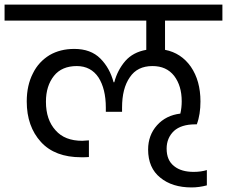

<svg xmlns="http://www.w3.org/2000/svg" viewBox="-47 -760 993 840"><path d="M926 -670C926 -670 926 -740 926 -740C926 -740 -27 -740 -27 -740C-27 -740 -27 -670 -27 -670C-27 -670 593 -670 593 -670C593 -670 593 -542 593 -542C593 -542 593 -542 593 -542C554 -535 524 -519 501 -493C478 -466 462 -435 453 -400C453 -400 450 -400 450 -400C450 -400 450 -400 450 -400C439 -441 420 -476 392 -504C364 -532 326 -546 278 -546C278 -546 278 -546 278 -546C237 -546 201 -537 170 -519C139 -500 114 -474 97 -439C79 -404 70 -363 70 -316C70 -316 70 -316 70 -316C70 -243 91 -184 132 -139C173 -94 232 -72 308 -72C308 -72 308 -72 308 -72C322 -72 333 -72 342 -73C342 -73 342 -146 342 -146C342 -146 342 -146 342 -146C329 -145 319 -144 313 -144C313 -144 313 -144 313 -144C262 -144 223 -159 196 -190C168 -221 154 -262 154 -315C154 -315 154 -315 154 -315C154 -362 166 -399 189 -428C212 -457 246 -471 289 -471C289 -471 289 -471 289 -471C330 -471 362 -454 384 -421C405 -388 416 -344 416 -289C416 -289 416 -271 416 -271C416 -271 487 -271 487 -271C487 -271 487 -289 487 -289C487 -289 487 -289 487 -289C487 -345 498 -389 521 -422C543 -455 576 -471 620 -471C620 -471 620 -471 620 -471C661 -471 692 -457 715 -428C737 -399 748 -362 748 -317C748 -317 748 -317 748 -317C748 -298 746 -280 742 -263C742 -263 742 -263 742 -263C700 -258 666 -241 640 -212C614 -183 601 -147 601 -106C601 -106 601 -106 601 -106C601 -52 619 -11 654 17C689 46 735 60 791 60C791 60 791 60 791 60C813 60 835 57 858 51C858 51 858 -16 858 -16C858 -16 858 -16 858 -16C842 -11 823 -8 800 -8C800 -8 800 -8 800 -8C765 -8 736 -16 715 -33C693 -50 682 -75 682 -110C682 -110 682 -110 682 -110C682 -141 693 -167 714 -187C735 -206 766 -216 807 -216C807 -216 814 -216 814 -216C814 -216 814 -216 814 -216C825 -245 830 -279 830 -316C830 -316 830 -316 830 -316C830 -377 816 -427 788 -468C760 -508 722 -533 675 -542C675 -542 675 -670 675 -670C675 -670 926 -670 926 -670Z"/></svg>

Font: Girnar Poppins
Style: Regular
Weight: 500
Designer: Ninad Kale (Devanagari), Jonny Pinhorn (Latin)
Foundry: Indian Type Foundry
Version: ""